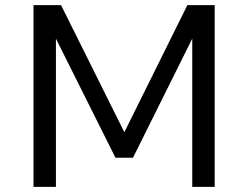

<svg xmlns="http://www.w3.org/2000/svg" viewBox="-20 -725 963 745"><path d="M110 0V-705H217L463 -211H462L707 -705H813V0H726V-575L496 -113H428L197 -575V0Z"/></svg>

Font: Nunito Sans 7pt
Style: Regular
Weight: 400
Designer: Vernon Adams
Foundry: Vernon Adams
Version: Version 3.101;gftools[0.9.27]